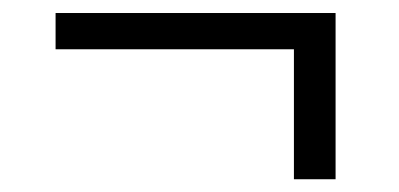

<svg xmlns="http://www.w3.org/2000/svg" viewBox="-20 -355 613 295"><path d="M431.6 -79.6V-279.3H65.4V-335H495.6V-79.6Z"/></svg>

Font: Elstob 6pt Medium
Style: Italic
Weight: 500
Italic angle: -20°
Designer: Peter S. Baker
Version: Version 1.015